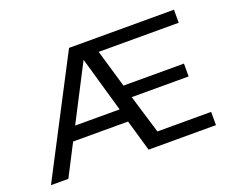

<svg xmlns="http://www.w3.org/2000/svg" viewBox="-98 -748 1110 913"><g transform="rotate(-20 457.0 -292.0)"><path d="M18 0H106L188 -159H466L512 0H853V-67H581L522 -262H810V-327H504L448 -518H853V-584H322ZM223 -227 367 -506H368L448 -227Z"/></g></svg>

Font: Saira UNSAM SC
Style: Regular
Weight: 400
Designer: Hector Gatti with collaboration of the Omnibus-Type team
Foundry: Omnibus-Type
Version: Version 1.072;PS 001.072;hotconv 1.0.88;makeotf.lib2.5.64775